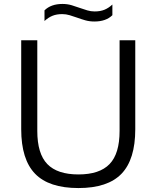

<svg xmlns="http://www.w3.org/2000/svg" viewBox="-20 -944 793 973"><path d="M377.5 9Q228 9 157.8 -63.5Q87.5 -136 87.5 -289V-740H169V-280.5Q169 -165 219.8 -112.5Q270.5 -60 377.5 -60Q484.5 -60 535.2 -112.5Q586 -165 586 -280.5V-740H665.5V-289Q665.5 -136 595.8 -63.5Q526 9 377.5 9ZM458.5 -835Q433.5 -835 411.8 -841.2Q390 -847.5 369.5 -855Q351 -861.5 332.8 -867Q314.5 -872.5 295.5 -872.5Q267 -872.5 246 -864Q225 -855.5 205.5 -837.5V-891.5Q238.5 -924 296.5 -924Q321.5 -924 343.2 -917.5Q365 -911 385.5 -903.5Q404 -897 422.2 -891.5Q440.5 -886 459.5 -886Q488 -886 509 -894.5Q530 -903 549.5 -921V-867Q517 -835 458.5 -835Z"/></svg>

Font: Encode Sans Semi Expanded
Style: Regular
Weight: 400
Width: 6
Designer: Multiple Designers
Foundry: Impallari Type
Version: Version 3.000; ttfautohint (v1.8.3) -l 8 -r 50 -G 200 -x 14 